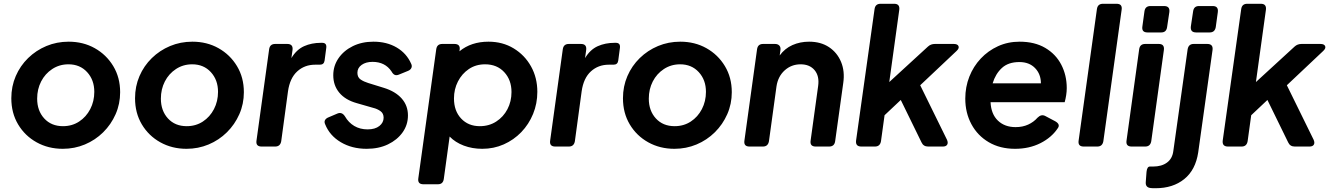

<svg xmlns="http://www.w3.org/2000/svg" viewBox="-20 -777 7052 1018"><path d="M313 12Q236 12 174 -22.5Q112 -57 76 -117.5Q40 -178 40 -256Q40 -319 63.5 -373.5Q87 -428 129 -469Q171 -510 226 -533Q281 -556 344 -556Q421 -556 482.5 -521.5Q544 -487 580.5 -426.5Q617 -366 617 -288Q617 -226 593 -171.5Q569 -117 527 -75.5Q485 -34 430 -11Q375 12 313 12ZM314 -108Q362 -108 399.5 -132.5Q437 -157 458.5 -198.5Q480 -240 480 -290Q480 -353 442 -394.5Q404 -436 343 -436Q295 -436 257 -411Q219 -386 198 -345Q177 -304 177 -254Q177 -190 214.5 -149Q252 -108 314 -108Z M969 12Q892 12 830 -22.5Q768 -57 732 -117.5Q696 -178 696 -256Q696 -319 719.5 -373.5Q743 -428 785 -469Q827 -510 882 -533Q937 -556 1000 -556Q1077 -556 1138.5 -521.5Q1200 -487 1236.5 -426.5Q1273 -366 1273 -288Q1273 -226 1249 -171.5Q1225 -117 1183 -75.5Q1141 -34 1086 -11Q1031 12 969 12ZM970 -108Q1018 -108 1055.5 -132.5Q1093 -157 1114.5 -198.5Q1136 -240 1136 -290Q1136 -353 1098 -394.5Q1060 -436 999 -436Q951 -436 913 -411Q875 -386 854 -345Q833 -304 833 -254Q833 -190 870.5 -149Q908 -108 970 -108Z M1367 0Q1335 0 1340 -32L1407 -516Q1411 -544 1439 -544H1503Q1535 -544 1531 -512L1525 -469Q1552 -514 1592 -532Q1632 -550 1682 -550H1688Q1713 -550 1710 -524L1701 -456Q1698 -434 1676 -434H1651Q1595 -434 1556 -398.5Q1517 -363 1507 -293L1471 -28Q1466 0 1439 0Z M1924 12Q1846 12 1787 -23Q1728 -58 1704 -118Q1698 -131 1703.5 -140.5Q1709 -150 1722 -155L1769 -175Q1793 -185 1809 -160Q1828 -127 1858.5 -109Q1889 -91 1929 -91Q1969 -91 1991.5 -109Q2014 -127 2014 -153Q2014 -176 1997 -188Q1980 -200 1959 -205L1872 -230Q1811 -247 1779 -285.5Q1747 -324 1747 -378Q1747 -428 1775 -468.5Q1803 -509 1851 -532.5Q1899 -556 1960 -556Q2031 -556 2083.5 -525Q2136 -494 2160 -439Q2166 -427 2161 -416.5Q2156 -406 2143 -401L2094 -381Q2081 -376 2072 -380.5Q2063 -385 2056 -398Q2022 -449 1955 -449Q1920 -449 1897.5 -433Q1875 -417 1875 -391Q1875 -367 1892 -355.5Q1909 -344 1932 -337L2016 -311Q2077 -292 2110 -254.5Q2143 -217 2143 -165Q2143 -115 2114.5 -75Q2086 -35 2037 -11.5Q1988 12 1924 12Z M2225 200Q2193 200 2198 168L2293 -516Q2297 -544 2325 -544H2389Q2422 -544 2417 -512L2416 -505Q2478 -556 2570 -556Q2645 -556 2703.5 -520.5Q2762 -485 2795.5 -425Q2829 -365 2829 -290Q2829 -228 2806.5 -173Q2784 -118 2744 -76.5Q2704 -35 2651 -11.5Q2598 12 2537 12Q2484 12 2439 -5Q2394 -22 2364 -53L2333 172Q2329 200 2302 200ZM2524 -108Q2573 -108 2611 -132.5Q2649 -157 2670.5 -198Q2692 -239 2692 -289Q2692 -353 2653.5 -394.5Q2615 -436 2552 -436Q2503 -436 2466 -411Q2429 -386 2408 -345Q2387 -304 2387 -255Q2387 -189 2425 -148.5Q2463 -108 2524 -108Z M2924 0Q2892 0 2897 -32L2964 -516Q2968 -544 2996 -544H3060Q3092 -544 3088 -512L3082 -469Q3109 -514 3149 -532Q3189 -550 3239 -550H3245Q3270 -550 3267 -524L3258 -456Q3255 -434 3233 -434H3208Q3152 -434 3113 -398.5Q3074 -363 3064 -293L3028 -28Q3023 0 2996 0Z M3556 12Q3479 12 3417 -22.5Q3355 -57 3319 -117.5Q3283 -178 3283 -256Q3283 -319 3306.5 -373.5Q3330 -428 3372 -469Q3414 -510 3469 -533Q3524 -556 3587 -556Q3664 -556 3725.5 -521.5Q3787 -487 3823.5 -426.5Q3860 -366 3860 -288Q3860 -226 3836 -171.5Q3812 -117 3770 -75.5Q3728 -34 3673 -11Q3618 12 3556 12ZM3557 -108Q3605 -108 3642.5 -132.5Q3680 -157 3701.5 -198.5Q3723 -240 3723 -290Q3723 -353 3685 -394.5Q3647 -436 3586 -436Q3538 -436 3500 -411Q3462 -386 3441 -345Q3420 -304 3420 -254Q3420 -190 3457.5 -149Q3495 -108 3557 -108Z M3954 0Q3922 0 3927 -32L3994 -516Q3998 -544 4026 -544H4089Q4104 -544 4112 -535.5Q4120 -527 4118 -512L4114 -483Q4141 -520 4181.5 -538Q4222 -556 4270 -556Q4332 -556 4375.5 -527Q4419 -498 4439.5 -448.5Q4460 -399 4451 -337L4408 -28Q4404 0 4376 0H4305Q4273 0 4278 -32L4318 -322Q4325 -374 4299 -405Q4273 -436 4225 -436Q4176 -436 4140.5 -404Q4105 -372 4097 -319L4057 -28Q4052 0 4025 0Z M4547 0Q4515 0 4519 -32L4617 -729Q4621 -757 4649 -757H4721Q4752 -757 4748 -725L4695 -342L4900 -530Q4915 -544 4937 -544H5037Q5057 -544 5062 -532.5Q5067 -521 5052 -507L4859 -325L5001 -36Q5008 -20 5002 -10Q4996 0 4979 0H4901Q4876 0 4866 -22L4756 -247L4670 -166L4651 -28Q4646 0 4619 0Z M5362 12Q5282 12 5222.5 -23Q5163 -58 5130.5 -118.5Q5098 -179 5098 -254Q5098 -316 5119.5 -370.5Q5141 -425 5180 -466.5Q5219 -508 5271.5 -532Q5324 -556 5386 -556Q5466 -556 5522 -523Q5578 -490 5607 -434Q5636 -378 5636 -310Q5636 -292 5633 -272.5Q5630 -253 5625 -235H5232Q5235 -172 5271 -137.5Q5307 -103 5365 -103Q5402 -103 5431.5 -116.5Q5461 -130 5481 -153Q5501 -173 5522 -162L5575 -134Q5603 -118 5589 -98Q5556 -48 5496.5 -18Q5437 12 5362 12ZM5385 -448Q5326 -448 5292 -416.5Q5258 -385 5243 -335H5499Q5499 -384 5468 -416Q5437 -448 5385 -448Z M5726 0Q5694 0 5699 -32L5796 -729Q5800 -757 5828 -757H5900Q5932 -757 5927 -725L5830 -28Q5825 0 5798 0Z M6064 -605Q6032 -605 6037 -637L6048 -717Q6052 -745 6080 -745H6152Q6184 -745 6180 -713L6168 -633Q6164 -605 6137 -605ZM5980 0Q5948 0 5953 -32L6020 -516Q6024 -544 6052 -544H6124Q6155 -544 6151 -512L6084 -28Q6079 0 6052 0Z M6322 -605Q6290 -605 6294 -637L6306 -717Q6310 -745 6337 -745H6410Q6441 -745 6437 -713L6426 -633Q6421 -605 6394 -605ZM6107 221Q6100 221 6093.5 221Q6087 221 6081 220Q6052 217 6055 187L6059 134Q6062 105 6078 106Q6083 106 6087 106Q6091 106 6094 106Q6139 106 6167.5 85Q6196 64 6201 24L6277 -516Q6282 -544 6309 -544H6381Q6413 -544 6409 -512L6333 31Q6319 124 6259 172.5Q6199 221 6107 221Z M6491 0Q6459 0 6463 -32L6561 -729Q6565 -757 6593 -757H6665Q6696 -757 6692 -725L6639 -342L6844 -530Q6859 -544 6881 -544H6981Q7001 -544 7006 -532.5Q7011 -521 6996 -507L6803 -325L6945 -36Q6952 -20 6946 -10Q6940 0 6923 0H6845Q6820 0 6810 -22L6700 -247L6614 -166L6595 -28Q6590 0 6563 0Z"/></svg>

Font: Pitagon Sans Text Bold
Style: Italic
Weight: 700
Italic angle: -8°
Designer: Travis Tran
Foundry: Pitagon
Version: Version 1.001; ttfautohint (v1.8.4.7-5d5b);gftools[0.9.26]